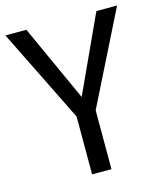

<svg xmlns="http://www.w3.org/2000/svg" viewBox="-108 -795 743 875"><g transform="rotate(-15 263.5 -357.0)"><path d="M263.2 -353 429.2 -713.9H526.9L309.1 -277.8V0H217.8V-272.9L0 -713.9H99.1Z"/></g></svg>

Font: WenQuanYi Micro Hei
Style: Regular
Weight: 400
Foundry: Ascender Corporation
Version: Version 0.2.0-beta